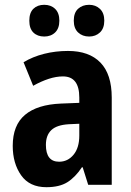

<svg xmlns="http://www.w3.org/2000/svg" viewBox="-20 -769 546 799"><path d="M263 -557Q351 -557 398 -508.5Q445 -460 445 -363V0H347L324 -73H321Q293 -31 260 -10.5Q227 10 173 10Q103 10 68 -39.5Q33 -89 33 -162Q33 -248 84 -291Q135 -334 234 -338L310 -341V-363Q310 -451 242 -451Q214 -451 183 -441Q152 -431 118 -412L78 -510Q116 -533 163.5 -545Q211 -557 263 -557ZM266 -252Q216 -249 193.5 -227.5Q171 -206 171 -166Q171 -96 226 -96Q262 -96 286 -125Q310 -154 310 -205V-254ZM102 -683Q102 -716 119 -732.5Q136 -749 164 -749Q192 -749 209.5 -732Q227 -715 227 -683Q227 -651 209.5 -634Q192 -617 164 -617Q136 -617 119 -633.5Q102 -650 102 -683ZM287 -683Q287 -716 305 -732.5Q323 -749 351 -749Q378 -749 396 -732Q414 -715 414 -683Q414 -651 396 -634Q378 -617 351 -617Q323 -617 305 -634Q287 -651 287 -683Z"/></svg>

Font: Noto Sans Condensed
Style: Bold
Weight: 700
Width: 3
Designer: Monotype Design Team
Foundry: Monotype Imaging Inc.
Version: Version 2.013; ttfautohint (v1.8.4.7-5d5b)